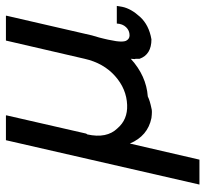

<svg xmlns="http://www.w3.org/2000/svg" viewBox="-42 -468 677 632"><g transform="rotate(-90 296.0 -152.5)"><path d="M4 166 150 -471H231L232 -470L172 -208Q171 -205 169 -203Q155 -139 189 -104Q218 -70 266 -72Q319 -74 361.5 -112Q404 -150 418 -212L478 -471H559L560 -470L495 -188Q492 -176 488 -164Q486 -158 484 -148Q482 -138 481 -135Q480 -130 476 -108Q473 -86 477 -76Q483 -64 495 -64Q511 -64 522 -75.5Q533 -87 534 -106H592Q592 -103 590.5 -96.5Q589 -90 589 -88Q583 -59 556 -29.5Q529 0 482 8Q432 8 418 -31Q418 -35 418 -38.5Q418 -42 418 -44L417 -47Q417 -53 418 -60Q362 -9 294 -4Q280 3 255 8Q247 11 223 8Q164 -4 139 -63L86 166Z"/></g></svg>

Font: Coval
Style: Light Italic
Weight: 300
Foundry: Context Ltd
Version: Version 001.000